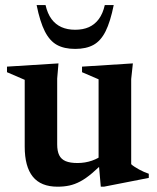

<svg xmlns="http://www.w3.org/2000/svg" viewBox="-20 -710 606 742"><path d="M201 -152Q201 -126 208.8 -110.2Q216.5 -94.5 233.8 -87.2Q251 -80 279.5 -80Q309 -80 335.5 -89.2Q362 -98.5 378 -113L393 -94.5Q361 -62 336.2 -41Q311.5 -20 290.2 -8.8Q269 2.5 248 7Q227 11.5 202.5 11.5Q138 11.5 106.8 -27.2Q75.5 -66 75.5 -143.5V-401.5L7 -431V-452.5L206 -465L201 -406.5ZM369.5 11.5 361 -85.5V-403.5L297 -431V-452.5L493.5 -465L487 -404.5V-75.5Q492 -70.5 500 -65.5Q508 -60.5 517.2 -55.2Q526.5 -50 536.2 -45.8Q546 -41.5 555 -38.5V-22.5L381.5 11.5ZM270.5 -595Q301 -595 323.8 -605.2Q346.5 -615.5 362 -636.5Q377.5 -657.5 385 -690.5H419.5Q406.5 -626 388 -589Q369.5 -552 341.2 -536.5Q313 -521 270.5 -521Q228 -521 200 -536.5Q172 -552 153.2 -589Q134.5 -626 121.5 -690.5H156Q163.5 -657.5 179 -636.5Q194.5 -615.5 217.5 -605.2Q240.5 -595 270.5 -595Z"/></svg>

Font: Newsreader 36pt SemiBold
Style: Regular
Weight: 600
Designer: Hugues Gentile
Foundry: Production Type
Version: Version 1.003